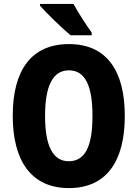

<svg xmlns="http://www.w3.org/2000/svg" viewBox="-20 -950 702 980"><path d="M355 -930H184V-921C215 -885 301 -802 340 -770H448V-784C424 -816 377 -889 355 -930ZM617 -358C617 -588 525 -725 332 -725C141 -725 45 -593 45 -359C45 -130 139 10 332 10C525 10 617 -129 617 -358ZM210 -358C210 -509 248 -591 332 -591C415 -591 452 -512 452 -358C452 -204 415 -127 331 -127C249 -127 210 -207 210 -358Z"/></svg>

Font: Noto Sans Khmer Condensed ExtraBold
Style: Regular
Weight: 800
Width: 3
Designer: Danh Hong and the Monotype Design Team
Foundry: Monotype Imaging Inc.
Version: Version 2.004